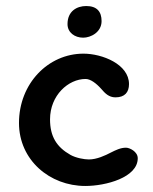

<svg xmlns="http://www.w3.org/2000/svg" viewBox="-20 -613 509 637"><path d="M317 -543C317 -574 302 -593 266 -593C235 -593 204 -576 204 -533C204 -505 228 -488 256 -488C281 -488 317 -506 317 -543ZM408 -334C408 -400 319 -435 257 -435C140 -435 43 -336 43 -205C43 -82 145 4 263 4C331 4 437 -24 437 -88C437 -110 410 -123 398 -123C380 -123 364 -115 348 -107C329 -97 301 -84 275 -84C259 -84 232 -89 214 -99C168 -125 146 -160 146 -217C146 -297 207 -351 264 -351C280 -351 299 -337 316 -318C328 -304 341 -290 363 -290C394 -290 408 -307 408 -334Z"/></svg>

Font: Itim
Style: Regular
Weight: 400
Designer: CadsonDemak Team
Foundry: Pablo Impallari
Version: Version 1.002;PS 001.002;hotconv 1.0.88;makeotf.lib2.5.64775